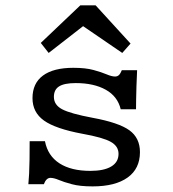

<svg xmlns="http://www.w3.org/2000/svg" viewBox="-20 -677 638 709"><path d="M321.8 11.3Q275 11.3 245.2 3.2Q215.3 -4.8 197.2 -12.5Q179 -20.2 166.1 -20.2Q150.8 -20.2 141.9 3.2H84.7Q86.3 -12.1 87.5 -35.1Q88.7 -58.1 89.1 -88.7Q89.5 -119.4 89.5 -155.6H146Q156.5 -101.6 199.6 -73.8Q242.7 -46 313.7 -46Q363.7 -46 390.7 -62.1Q417.7 -78.2 417.7 -108.9Q417.7 -137.1 389.1 -153.2Q360.5 -169.4 283.9 -183.1Q184.7 -201.6 142.3 -231.9Q100 -262.1 100 -314.5Q100 -369.4 138.7 -398Q177.4 -426.6 250.8 -426.6Q296 -426.6 325.4 -418.5Q354.8 -410.5 373.8 -402.4Q392.7 -394.4 404.8 -394.4Q413.7 -394.4 419.4 -400Q425 -405.6 429.8 -417.7H486.3Q484.7 -386.3 483.9 -358.9Q483.1 -331.5 482.7 -310.1Q482.3 -288.7 482.3 -273.4H425.8Q414.5 -321 370.6 -345.6Q326.6 -370.2 259.7 -370.2Q217.7 -370.2 198.4 -358.1Q179 -346 179 -319.4Q179 -289.5 209.7 -273.4Q240.3 -257.3 322.6 -241.9Q418.5 -224.2 457.7 -196Q496.8 -167.7 496.8 -115.3Q496.8 -54 451.2 -21.4Q405.6 11.3 321.8 11.3ZM159.7 -481.5 130.6 -518.5 276.6 -657.3H333.1L462.1 -516.1L431.5 -481.5L250 -605.6L316.1 -603.2Z"/></svg>

Font: Playfair 5pt SemiExpanded Light
Style: Regular
Weight: 300
Width: 6
Designer: Claus Eggers Sørensen
Foundry: Claus Eggers Sørensen
Version: Version 2.203